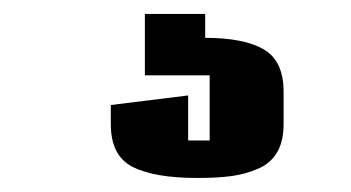

<svg xmlns="http://www.w3.org/2000/svg" viewBox="-20 -20 503 275"><path d="M187.5 0H273.9V34.2Q329.6 34.2 357.9 50.8Q386.2 67.4 386.2 111.3V157.7Q386.2 182.1 377 198Q367.7 213.9 349.6 221.7Q331.5 229.5 311.5 232.2Q291.5 234.9 262.7 234.9Q201.2 234.9 169.9 219Q138.7 203.1 138.7 157.7V130.4L249.5 116.7V181.2H280.3V87.9H187.5Z"/></svg>

Font: Coda ExtraBold
Style: Regular
Weight: 800
Version: Version 2.001; ttfautohint (v0.8) -r 50 -G 200 -x